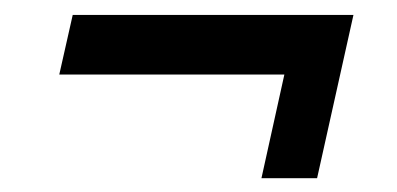

<svg xmlns="http://www.w3.org/2000/svg" viewBox="-20 -448 546 264"><path d="M339.5 -203 371 -345.5H61.5L80 -427.5H466L416 -203Z"/></svg>

Font: Besley*
Style: Bold Italic
Weight: 700
Italic angle: -13°
Designer: Owen Earl
Foundry: indestructible type*
Version: Version 2.000; ttfautohint (v1.8.3)